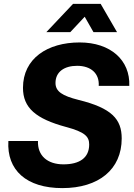

<svg xmlns="http://www.w3.org/2000/svg" viewBox="-20 -956 686 986"><path d="M300 10C487 10 605 -86 605 -245C605 -344 554 -401 383 -443C300 -464 265 -486 265 -530C265 -587 310 -618 376 -618C448 -618 491 -578 487 -515H644C649 -647 548 -738 389 -738C224 -738 98 -656 98 -505C98 -402 164 -346 319 -304C417 -278 438 -254 438 -214C438 -145 388 -112 306 -112C223 -112 172 -157 175 -232H23C14 -82 116 10 300 10ZM218 -791H341L415 -870L460 -791H581L497 -936H355Z"/></svg>

Font: Mona Sans
Style: Bold Italic
Weight: 700
Italic angle: -11.7°
Designer: Deni Anggara
Foundry: GitHub
Version: Version 2.000;Glyphs 3.2.3 (3260)